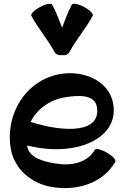

<svg xmlns="http://www.w3.org/2000/svg" viewBox="-20 -954 668 1011"><path d="M345 -679C381 -746 433 -804 468 -871C474 -880 453 -901 423 -917C392 -934 363 -939 358 -929C337 -891 323 -849 307 -808C291 -849 276 -891 255 -929C250 -939 221 -934 191 -917C160 -901 140 -880 145 -871C181 -804 232 -746 268 -679C275 -667 290 -661 307 -664C323 -661 338 -667 345 -679ZM587 -102C593 -111 573 -133 543 -150C513 -168 485 -174 479 -165C440 -96 353 -79 272 -93C206 -104 134 -123 123 -185V-188C376 -124 609 -222 576 -408C555 -527 424 -586 296 -564C116 -532 5 -353 37 -170C55 -65 144 12 250 30C382 54 522 12 587 -102ZM318 -441C393 -454 479 -457 490 -392C514 -257 331 -252 141 -312C173 -377 239 -427 318 -441Z"/></svg>

Font: Nupuram
Style: Bold
Weight: 700
Designer: Santhosh Thottingal (santhosh.thottingal@gmail.com)
Foundry: SMC
Version: Version 1.000